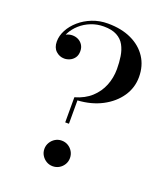

<svg xmlns="http://www.w3.org/2000/svg" viewBox="-140 -858 840 966"><g transform="rotate(20 279.5 -375.0)"><path d="M239 -219V-353.5Q291.5 -368.5 325.2 -399.5Q359 -430.5 375.5 -472Q392 -513.5 392 -560Q392 -595.5 387 -627.5Q382 -659.5 368.2 -684.8Q354.5 -710 327.5 -724.5Q300.5 -739 257 -739Q221 -739 189 -726.2Q157 -713.5 132.5 -691.5Q108 -669.5 94 -642.5Q80 -615.5 80 -587.5H61Q61 -604 70 -616.8Q79 -629.5 93.8 -636.2Q108.5 -643 124 -643Q141 -643 155.5 -635.8Q170 -628.5 179 -614.5Q188 -600.5 188 -581.5Q188 -559.5 178 -545.8Q168 -532 153.2 -525.5Q138.5 -519 124 -519Q98.5 -519 79.2 -536.8Q60 -554.5 60 -587.5Q60 -618.5 76.2 -649Q92.5 -679.5 121.2 -704.5Q150 -729.5 188.5 -744.8Q227 -760 271.5 -760Q344 -760 397.5 -735Q451 -710 480.5 -665Q510 -620 510 -560Q510 -502.5 477.8 -455.2Q445.5 -408 389 -378.2Q332.5 -348.5 259 -344V-219ZM254.5 10Q236 10 220.5 0.8Q205 -8.5 195.5 -24Q186 -39.5 186 -58.5Q186 -77 195.5 -92.8Q205 -108.5 220.5 -117.8Q236 -127 254.5 -127Q273.5 -127 289 -117.8Q304.5 -108.5 313.8 -92.8Q323 -77 323 -58.5Q323 -39.5 313.8 -24Q304.5 -8.5 289 0.8Q273.5 10 254.5 10Z"/></g></svg>

Font: Bodoni Moda 11pt Medium
Style: Regular
Weight: 500
Designer: Owen Earl
Foundry: indestructible type
Version: Version 2.004